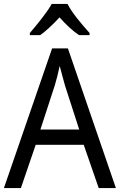

<svg xmlns="http://www.w3.org/2000/svg" viewBox="-20 -1057 615 984"><path d="M326 -1037H245C222 -994 168 -929 133 -888V-877H186C216 -898 251 -931 285 -968C318 -931 353 -898 385 -877H439V-888C401 -930 348 -992 326 -1037ZM486 -93H574L328 -809H247L0 -93H87L163 -315H409ZM313 -619 386 -393H187L261 -620C269 -646 278 -682 286 -719C292 -694 307 -642 313 -619Z"/></svg>

Font: Noto Sans Kannada UI SemiCondensed SemiBold
Style: Regular
Weight: 600
Width: 4
Designer: Jelle Bosma - Monotype Design Team
Foundry: Monotype Imaging Inc.
Version: Version 2.006